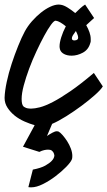

<svg xmlns="http://www.w3.org/2000/svg" viewBox="-20 -511 468 836"><path d="M234.4 61.5Q242.2 65.4 252.4 77.1Q262.7 88.9 272.5 104Q282.2 119.1 288.6 136.2Q294.9 153.3 294.9 168Q294.9 178.7 293 182.6Q288.1 195.3 268.1 215.8Q248 236.3 221.7 256.3Q195.3 276.4 167 290.5Q138.7 304.7 116.2 304.7Q107.4 304.7 103.5 303.7L123 227.5Q158.2 220.7 177.2 210Q196.3 199.2 205.1 189.5Q215.8 178.7 216.8 166Q215.8 159.2 212.9 153.3Q210 148.4 205.1 144.5Q200.2 140.6 189.5 140.6Q181.6 140.6 172.4 142.6Q163.1 144.5 151.4 150.4L80.1 127.9L130.9 34.2Q110.4 28.3 86.9 18.1Q63.5 7.8 44.4 -7.3Q25.4 -22.5 12.7 -42Q0 -61.5 0 -84V-85.9Q1 -115.2 9.3 -154.3Q17.6 -193.4 30.8 -233.4Q43.9 -273.4 59.1 -311Q74.2 -348.6 87.9 -374Q100.6 -397.5 119.1 -418.5Q137.7 -439.5 157.7 -455.6Q177.7 -471.7 198.2 -481.4Q218.8 -491.2 236.3 -491.2Q238.3 -491.2 240.7 -490.7Q243.2 -490.2 245.1 -490.2Q257.8 -488.3 274.4 -478Q291 -467.8 307.6 -454.1Q318.4 -464.8 329.1 -474.6Q339.8 -484.4 350.6 -491.2L389.6 -432.6L355.5 -401.4Q364.3 -385.7 369.6 -370.6Q375 -355.5 375 -340.8Q375 -335.9 375 -332Q375 -328.1 373 -323.2Q365.2 -294.9 340.8 -281.7Q316.4 -268.6 292 -268.6Q272.5 -268.6 258.8 -275.9Q245.1 -283.2 241.2 -295.9Q239.3 -303.7 239.3 -308.6Q239.3 -325.2 246.6 -348.6Q253.9 -372.1 266.6 -396.5Q254.9 -406.2 243.2 -413.1Q231.4 -419.9 222.7 -420.9Q215.8 -421.9 202.1 -403.3Q188.5 -384.8 172.4 -355Q156.2 -325.2 138.7 -287.6Q121.1 -250 106.9 -211.9Q92.8 -173.8 83.5 -139.2Q74.2 -104.5 74.2 -80.1Q74.2 -55.7 82 -47.9Q85 -44.9 89.8 -43Q97.7 -38.1 116.2 -38.1Q130.9 -38.1 153.8 -43.9Q176.8 -49.8 210 -66.9Q243.2 -84 287.1 -114.3Q331.1 -144.5 388.7 -193.4L427.7 -134.8Q418.9 -120.1 393.1 -97.2Q367.2 -74.2 335 -50.3Q302.7 -26.4 268.6 -4.9Q234.4 16.6 207 28.3L184.6 81.1Q196.3 73.2 208 66.9Q219.7 60.5 227.5 60.5Q229.5 60.5 231 61Q232.4 61.5 234.4 61.5ZM310.5 -376Q308.6 -373 300.8 -362.3Q293 -351.6 293 -343.8Q293 -335 303.7 -335H304.7Q320.3 -335.9 320.3 -346.7Q320.3 -354.5 316.4 -362.8Q312.5 -371.1 310.5 -376Z"/></svg>

Font: Miniver
Style: Regular
Weight: 400
Designer: Dathan Boardman
Foundry: Open Window
Version: Version 1.000